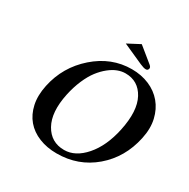

<svg xmlns="http://www.w3.org/2000/svg" viewBox="-183 -984 1139 1159"><g transform="rotate(30 386.5 -404.5)"><path d="M478 -818.8 581.1 -734.9Q593.8 -724.1 591.8 -713.9Q588.4 -698.7 573.7 -699.2Q560.1 -699.2 533.2 -710.9L392.6 -773.9ZM481.9 -617.2Q455.6 -617.2 428.2 -606.9Q400.9 -596.7 372.1 -573.7Q343.3 -550.8 318.1 -518.1Q293 -485.4 271.7 -436.3Q250.5 -387.2 237.8 -328.1Q209 -191.4 253.9 -111.1Q298.8 -30.8 390.6 -30.8Q468.3 -30.8 534.4 -106.4Q600.6 -182.1 627.9 -310.1Q658.7 -455.6 615.2 -536.4Q571.8 -617.2 481.9 -617.2ZM764.2 -329.1Q731.9 -177.7 622.1 -84Q512.2 9.8 361.8 9.8Q293.9 9.8 238.8 -12.5Q183.6 -34.7 148.4 -76.2Q113.3 -117.7 100.3 -177.2Q87.4 -236.8 103 -311Q134.3 -459 247.8 -558.6Q361.3 -658.2 502.9 -658.2Q569.3 -658.2 624.5 -634.8Q679.7 -611.3 715.8 -568.1Q752 -524.9 766.1 -464.4Q780.3 -403.8 764.2 -329.1Z"/></g></svg>

Font: Linux Libertine Slanted
Style: Semibold Slanted
Weight: 600
Designer: Philipp H. Poll
Foundry: Philipp H. Poll
Version: Version 5.1.1